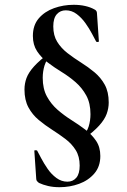

<svg xmlns="http://www.w3.org/2000/svg" viewBox="-20 -592 528 800"><path d="M326 -11 318 -20Q342 -40 349.5 -65Q357 -90 357 -116Q357 -162 339.5 -194Q322 -226 295 -249.5Q268 -273 237 -292Q206 -311 179 -331.5Q152 -352 134.5 -378.5Q117 -405 117 -442Q117 -487 141.5 -515.5Q166 -544 205 -558Q244 -572 287 -572Q313 -572 335 -567Q357 -562 373 -553Q384 -548 384 -537L392 -420Q392 -417 386.5 -417Q381 -417 380 -420Q374 -431 363 -452Q352 -473 336 -495.5Q320 -518 299.5 -533.5Q279 -549 254 -549Q231 -549 216.5 -532.5Q202 -516 202 -482Q202 -444 218.5 -417.5Q235 -391 261.5 -370.5Q288 -350 317.5 -331.5Q347 -313 373.5 -291Q400 -269 416.5 -239Q433 -209 433 -165Q433 -141 424.5 -117.5Q416 -94 393 -68.5Q370 -43 326 -11ZM228 188Q202 188 180.5 183Q159 178 142 170Q138 167 134.5 163Q131 159 131 153L123 36Q123 34 128.5 34Q134 34 135 36Q141 47 152 68Q163 89 178.5 111.5Q194 134 215 149.5Q236 165 261 165Q284 165 298 148.5Q312 132 312 98Q312 60 295.5 33.5Q279 7 252.5 -13Q226 -33 197 -51.5Q168 -70 141.5 -92Q115 -114 98.5 -144.5Q82 -175 82 -219Q82 -244 90.5 -267Q99 -290 122 -315.5Q145 -341 188 -373L196 -364Q173 -344 165.5 -319Q158 -294 158 -268Q158 -222 175.5 -190Q193 -158 220 -134.5Q247 -111 278 -91.5Q309 -72 336 -51.5Q363 -31 380.5 -5Q398 21 398 58Q398 102 373 131Q348 160 309.5 174Q271 188 228 188Z"/></svg>

Font: Cormorant Infant Light
Style: Bold
Weight: 700
Version: Version 4.001